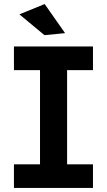

<svg xmlns="http://www.w3.org/2000/svg" viewBox="-20 -930 530 950"><path d="M201 -910 302 -766 200 -756 76 -859ZM440 -583H312V-117H440V0H49V-117H178V-583H49V-700H440Z"/></svg>

Font: TypoPRO Montserrat Alternates
Style: Regular
Weight: 500
Designer: Julieta Ulanovsky
Foundry: Julieta Ulanovsky
Version: Version 6.001